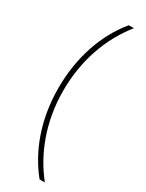

<svg xmlns="http://www.w3.org/2000/svg" viewBox="-228 -748 717 940"><g transform="rotate(30 130.5 -278.0)"><path d="M48 -277C48 -96 106 52 192 158H222C134 49 75 -102 75 -277C75 -447 129 -599 222 -714H193C99 -601 48 -446 48 -277Z"/></g></svg>

Font: Noto Sans Ethiopic Condensed Thin
Style: Regular
Weight: 100
Width: 3
Designer: Monotype Design Team
Foundry: Monotype Imaging Inc.
Version: Version 2.102